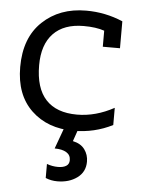

<svg xmlns="http://www.w3.org/2000/svg" viewBox="-54 -582 646 856"><g transform="rotate(5 269.0 -153.5)"><path d="M461.5 -41Q380.8 0 287.2 0Q170.5 0 98.1 -69.2Q25.6 -138.5 25.6 -262.8Q25.6 -393.6 101.9 -466Q178.2 -538.5 297.4 -538.5Q383.3 -538.5 461.5 -505.1V-384.6H384.6V-456.4Q347.4 -469.2 292.3 -469.2Q203.8 -469.2 156.4 -419.9Q109 -370.5 109 -278.2Q109 -175.6 156.4 -124.4Q203.8 -73.1 296.2 -73.1Q379.5 -73.1 461.5 -117.9ZM182.1 157.7Q206.4 166.7 232.1 166.7Q255.1 166.7 268.6 158.3Q282.1 150 282.1 132.1Q282.1 109 262.8 97.4Q243.6 85.9 210.3 85.9L246.2 -12.8H309L288.5 46.2Q324.4 53.8 341.7 77.6Q359 101.3 359 132.1Q359 178.2 323.1 204.5Q287.2 230.8 234.6 230.8Q206.4 230.8 182.1 220.5Z"/></g></svg>

Font: Slabo 13px
Style: Regular
Weight: 400
Designer: John Hudson
Foundry: Tiro Typeworks Ltd.
Version: Version 1.02 Build 005a